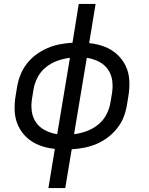

<svg xmlns="http://www.w3.org/2000/svg" viewBox="-20 -755 760 980"><path d="M227 205H313L346 7Q377 5 409 -1Q441 -7 472 -20Q503 -33 530 -53.5Q557 -74 578.5 -101Q600 -128 611.5 -158.5Q623 -189 628 -220L635 -263Q642 -303 640 -343.5Q638 -384 621.5 -418.5Q605 -453 576.5 -478.5Q548 -504 511.5 -517.5Q475 -531 435 -535L468 -735H382L350 -537Q318 -535 286 -529Q254 -523 223.5 -510Q193 -497 165.5 -477Q138 -457 117 -430Q96 -403 84 -372Q72 -341 67 -310L60 -267Q53 -227 55 -187Q57 -147 73.5 -112Q90 -77 118.5 -51.5Q147 -26 183.5 -12.5Q220 1 260 5ZM272 -70Q240 -75 211 -89.5Q182 -104 164 -130Q146 -156 142 -188.5Q138 -221 144 -255L151 -298Q156 -329 171.5 -359.5Q187 -390 214.5 -412Q242 -434 273.5 -445Q305 -456 337 -460ZM358 -70 423 -460Q456 -455 484.5 -440.5Q513 -426 531 -400.5Q549 -375 553 -342Q557 -309 551 -275L544 -233Q539 -201 523.5 -171Q508 -141 481 -119Q454 -97 422 -85.5Q390 -74 358 -70Z"/></svg>

Font: Iosevka Sparkle
Style: Italic
Weight: 400
Italic angle: -9°
Designer: Belleve Invis
Foundry: Belleve Invis
Version: Version 4.5.0; ttfautohint (v1.8.3)